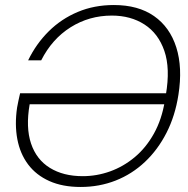

<svg xmlns="http://www.w3.org/2000/svg" viewBox="-20 -732 750 764"><path d="M301 12Q229 12 176.5 -11.5Q124 -35 92 -77.5Q60 -120 49 -178Q38 -236 48 -304Q51 -319 53.5 -332Q56 -345 60 -361H654L646 -317H98Q82 -225 103.5 -161Q125 -97 178.5 -64Q232 -31 309 -31Q365 -31 418 -50Q471 -69 516 -106.5Q561 -144 592.5 -200.5Q624 -257 636 -331L640 -355Q658 -460 634 -529.5Q610 -599 555 -634.5Q500 -670 425 -670Q335 -670 261 -623.5Q187 -577 144 -492H92Q124 -558 174 -607.5Q224 -657 289.5 -684.5Q355 -712 433 -712Q530 -712 593 -668Q656 -624 681.5 -543.5Q707 -463 690 -355Q677 -271 642.5 -203.5Q608 -136 556.5 -87.5Q505 -39 440 -13.5Q375 12 301 12Z"/></svg>

Font: DM Sans 36pt ExtraLight
Style: Italic
Weight: 250
Italic angle: -10°
Designer: Colophon Foundry, Jonny Pinhorn
Foundry: Colophon Foundry
Version: Version 4.004;gftools[0.9.30]